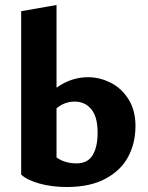

<svg xmlns="http://www.w3.org/2000/svg" viewBox="-20 -743 596 771"><path d="M524 -237Q524 -169 495 -114Q466 -59 404 -25.5Q342 8 248 8Q188 8 138 -6Q88 -20 65 -42V-698L207 -723V-391Q266 -433 334 -433Q380 -433 424 -411Q468 -389 496 -344.5Q524 -300 524 -237ZM372 -210Q372 -274 346.5 -304.5Q321 -335 280 -335Q239 -335 207 -308V-111Q239 -87 288 -87Q332 -87 352 -120Q372 -153 372 -210Z"/></svg>

Font: Ysabeau Ultrabold
Style: Regular
Weight: 800
Designer: Christian Thalmann (Catharsis Fonts)
Version: Version 0.003